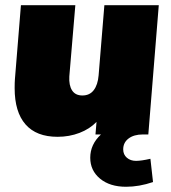

<svg xmlns="http://www.w3.org/2000/svg" viewBox="-20 -514 652 734"><path d="M555 93 565 182Q512 200 462 200Q400 200 362.5 169Q325 138 325 89Q325 38 366 0H345L349 -48Q323 -21 284 -6Q245 9 200 9Q119 9 77.5 -38.5Q36 -86 36 -177Q36 -199 37 -211L60 -494H268L245 -222Q243 -188 255.5 -168.5Q268 -149 295 -149Q323 -149 338.5 -169.5Q354 -190 357 -226L379 -494H587L547 0H526Q492 0 471.5 15.5Q451 31 451 57Q451 77 465 89Q479 101 500 101Q520 101 555 93Z"/></svg>

Font: Nunito Sans Heavy Heavy
Style: Italic
Weight: 400
Italic angle: -4.541°
Designer: Vernon Adams
Foundry: Vernon Adams
Version: Version 2.002